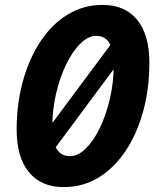

<svg xmlns="http://www.w3.org/2000/svg" viewBox="-20 -746 640 782"><path d="M98.2 -117.2 460.2 -604.4 538.6 -592.8 176.6 -105.6ZM239.4 16Q147.4 16 97.6 -45Q47.8 -106 47.8 -218Q47.8 -323 73.1 -415Q98.4 -507 144.6 -577Q190.8 -647 255.1 -686.5Q319.4 -726 397.4 -726Q490 -726 539.2 -664.7Q588.4 -603.4 588.4 -490.4Q588.4 -385.4 563.4 -293.7Q538.4 -202 492.2 -132.2Q446 -62.4 382 -23.2Q318 16 239.4 16ZM265.6 -110Q297.4 -110 328.8 -140.4Q360.2 -170.8 385.9 -223.3Q411.6 -275.8 427.4 -343Q443.2 -410.2 443.2 -483.2Q443.2 -540.2 425.8 -570.1Q408.4 -600 371.2 -600Q340 -600 308.3 -569.4Q276.6 -538.8 250.6 -486Q224.6 -433.2 208.8 -366.3Q193 -299.4 193 -225.8Q193 -168.8 210.7 -139.4Q228.4 -110 265.6 -110Z"/></svg>

Font: Geist Mono
Style: Italic
Weight: 400
Italic angle: -12°
Monospace: yes
Designer: Basement.studio, Andrés Briganti, Mateo Zaragoza
Foundry: Basement.studio, Vercel, Andrés Briganti, Guido Ferreyra, Mateo Zaragoza
Version: Version 1.500